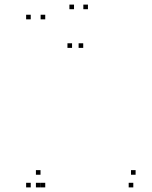

<svg xmlns="http://www.w3.org/2000/svg" viewBox="-20 -804 660 834"><path d="M176.5 10V-10H156.5V10ZM176.5 -720V-740H156.5V-720ZM113.5 -720V-740H93.5V-720ZM113.5 10V-10H93.5V10ZM559 10V-10H539V10ZM569 -45V-65H549V-45ZM156 -45V-65H136V-45ZM156 10V-10H136V10ZM341.5 -596V-616H321.5V-596ZM362 -764V-784H342V-764ZM301.5 -764V-784H281.5V-764ZM293 -596V-616H273V-596Z"/></svg>

Font: Monaspace Krypton Dots Var
Style: Regular
Weight: 400
Designer: Riley Cran and the Lettermatic Team
Version: Version 1.100 (Monaspace Krypton Dots)